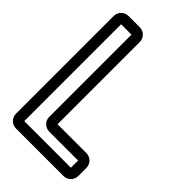

<svg xmlns="http://www.w3.org/2000/svg" viewBox="-219 -766 865 865"><g transform="rotate(45 213.5 -333.5)"><path d="M178 -71H362V-25H65V-642H131V-118C131 -92 152 -71 178 -71ZM365 -121H181V-645C181 -671 160 -692 134 -692H62C36 -692 15 -671 15 -645V-22C15 4 36 25 62 25H365C391 25 412 4 412 -22V-74C412 -100 391 -121 365 -121Z"/></g></svg>

Font: DIN Rundschrift
Style: BreitKont
Weight: 400
Width: 7
Version: Version 1.027